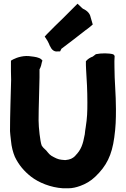

<svg xmlns="http://www.w3.org/2000/svg" viewBox="-20 -1027 680 1035"><path d="M34 -320C35 -308 36 -293 39 -270C42 -235 50 -206 60 -182C81 -138 110 -104 147 -75C188 -43 253 -16 320 -12H348C370 -12 391 -17 413 -25C441 -35 469 -51 493 -74C554 -132 583 -190 596 -286C604 -344 605 -382 605 -439C605 -521 597 -589 597 -666C596 -692 597 -705 598 -726L591 -734C569 -741 525 -741 497 -735L480 -722C466 -717 453 -709 443 -697C443 -682 443 -668 444 -654C448 -595 451 -537 451 -475C451 -423 450 -392 442 -341C440 -328 438 -316 437 -303C427 -248 417 -219 386 -188V-187C370 -172 359 -167 332 -164C301 -166 293 -168 270 -180C248 -191 245 -197 229 -216C217 -226 210 -234 204 -244V-245C197 -263 188 -339 188 -378C188 -448 192 -538 193 -610V-653C200 -665 204 -681 207 -697L210 -698L203 -707C190 -718 167 -721 149 -723C110 -730 73 -718 51 -707L39 -700V-643C39 -627 40 -613 40 -597C38 -512 34 -408 34 -322ZM221 -830 236 -807C241 -797 246 -788 249 -779L250 -778C265 -743 290 -750 292 -750H304L311 -764C353 -796 401 -832 441 -864C449 -870 457 -875 466 -883L480 -895L468 -936C465 -952 452 -969 427 -980C426 -981 417 -988 416 -990L398 -1007L381 -990C360 -970 341 -949 321 -930C291 -902 261 -871 233 -843Z"/></svg>

Font: Hussar Pisanka
Style: Blk
Weight: 700
Designer: Robert Jablonski
Foundry: Cannot Into Space Fonts
Version: Version 1.070